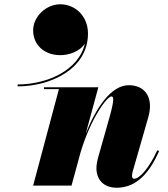

<svg xmlns="http://www.w3.org/2000/svg" viewBox="-20 -868 787 898"><path d="M135 -726C135 -660.5 184.5 -610 262.5 -610C302.5 -610 353 -627 377 -664C347 -535.5 195.5 -473 62.5 -473V-464C217.5 -464 391.5 -546 391.5 -711C391.5 -793.5 331 -848 262 -848C194 -848 135 -789 135 -726ZM255.5 -451 135 0H314.5L357 -156C405 -316 481 -417 501 -417C512 -417 515 -402 493.5 -324L440.5 -137C435.5 -120.5 431 -97.5 431 -82C431 -29 463.5 10 525.5 10C602 10 669 -36 724.5 -162L715.5 -165C676.5 -79.5 632 -32 607.5 -32C601 -32 597.5 -35.5 597.5 -47C597.5 -52 599.5 -62 601 -67L673.5 -319.5C699.5 -409.5 660.5 -469.5 582 -469.5C499 -469.5 428 -361.5 381 -243L440 -460H185.5V-451Z"/></svg>

Font: Bodoni* 24pt Fatface
Style: Italic
Weight: 900
Italic angle: -13°
Version: Version 2.3